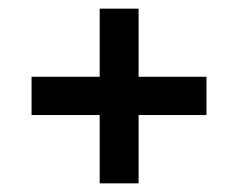

<svg xmlns="http://www.w3.org/2000/svg" viewBox="-20 -592 550 444"><path d="M210.5 -168V-326H53V-414.5H210.5V-572H300.5V-414.5H457.5V-326H300.5V-168Z"/></svg>

Font: Big Shoulders Stencil Text Thin
Style: Bold
Weight: 700
Version: Version 2.001